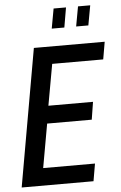

<svg xmlns="http://www.w3.org/2000/svg" viewBox="-59 -915 603 956"><g transform="rotate(-5 242.5 -437.0)"><path d="M10 0 131 -687H485L470 -600H215L178 -394H401L387 -306H164L125 -87H384L369 0ZM228 -775 246 -874H308L291 -775ZM350 -775 368 -874H429L411 -775Z"/></g></svg>

Font: Archivo ExtraCondensed Medium
Style: Italic
Weight: 500
Width: 2
Italic angle: -10°
Designer: Hector Gatti
Foundry: Omnibus-Type
Version: Version 2.001